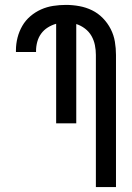

<svg xmlns="http://www.w3.org/2000/svg" viewBox="-20 -763 540 783"><path d="M371 0V-539Q371 -559 367 -579Q363 -599 353 -616.5Q343 -634 326.5 -646.5Q310 -659 291 -665V-260H209V-666Q191 -661 175 -651Q159 -641 148 -626Q137 -611 132 -592.5Q127 -574 127 -556V-551H45V-558Q45 -584 51.5 -609.5Q58 -635 71 -657.5Q84 -680 104 -697Q124 -714 147.5 -724.5Q171 -735 197 -739Q223 -743 249 -743Q276 -743 303.5 -738Q331 -733 355.5 -721Q380 -709 399.5 -689Q419 -669 431.5 -644.5Q444 -620 448.5 -593Q453 -566 453 -539V0Z"/></svg>

Font: Iosevka Medium
Style: Regular
Weight: 500
Monospace: yes
Designer: Belleve Invis
Foundry: Belleve Invis
Version: Version 32.5.0; ttfautohint (v1.8.4)